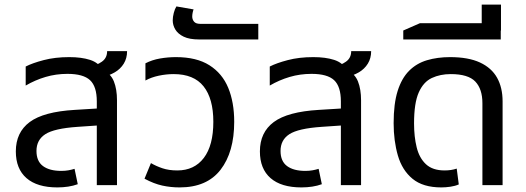

<svg xmlns="http://www.w3.org/2000/svg" viewBox="-20 -807 2292 837"><path d="M402 0V-365Q402 -430 372.5 -457.5Q343 -485 274 -485Q224 -485 178.5 -471.5Q133 -458 92 -434V-517Q121 -532 170.5 -545Q220 -558 282 -558Q335 -558 372.5 -546Q410 -534 428 -502Q463 -486 476.5 -452Q490 -418 490 -370V0ZM230 10Q142 10 95.5 -30.5Q49 -71 49 -147Q49 -230 109.5 -275Q170 -320 306 -328L420 -335V-261L318 -254Q216 -247 177.5 -222Q139 -197 139 -149Q139 -104 167.5 -83Q196 -62 247 -62Q264 -62 278 -64.5Q292 -67 305 -71L319 -4Q300 3 277.5 6.5Q255 10 230 10ZM425 -471 375 -518Q401 -522 424 -538Q447 -554 447 -584H534Q534 -553 519.5 -529.5Q505 -506 480 -491.5Q455 -477 425 -471Z M763 10Q724 10 687.5 2Q651 -6 610 -28L638 -96Q660 -83 688 -73.5Q716 -64 753 -64Q827 -64 868.5 -118.5Q910 -173 910 -276Q910 -377 867.5 -430.5Q825 -484 737 -484Q705 -484 672 -477Q639 -470 614 -456V-531Q643 -546 677.5 -552Q712 -558 747 -558Q837 -558 893 -522.5Q949 -487 975 -424Q1001 -361 1001 -276Q1001 -144 941.5 -67Q882 10 763 10Z M848 -635Q806 -635 781 -647Q756 -659 744.5 -678Q733 -697 733 -718Q733 -733 737.5 -750.5Q742 -768 749 -779L824 -766Q822 -762 820 -752.5Q818 -743 818 -735Q818 -722 826 -712.5Q834 -703 853 -703H1106V-635Z M1466 0V-365Q1466 -430 1436.5 -457.5Q1407 -485 1338 -485Q1288 -485 1242.5 -471.5Q1197 -458 1156 -434V-517Q1185 -532 1234.5 -545Q1284 -558 1346 -558Q1399 -558 1436.5 -546Q1474 -534 1492 -502Q1527 -486 1540.5 -452Q1554 -418 1554 -370V0ZM1294 10Q1206 10 1159.5 -30.5Q1113 -71 1113 -147Q1113 -230 1173.5 -275Q1234 -320 1370 -328L1484 -335V-261L1382 -254Q1280 -247 1241.5 -222Q1203 -197 1203 -149Q1203 -104 1231.5 -83Q1260 -62 1311 -62Q1328 -62 1342 -64.5Q1356 -67 1369 -71L1383 -4Q1364 3 1341.5 6.5Q1319 10 1294 10ZM1489 -471 1439 -518Q1465 -522 1488 -538Q1511 -554 1511 -584H1598Q1598 -553 1583.5 -529.5Q1569 -506 1544 -491.5Q1519 -477 1489 -471Z M1904 10Q1824 10 1778.5 -27.5Q1733 -65 1714.5 -129Q1696 -193 1696 -270Q1696 -355 1713.5 -410.5Q1731 -466 1763.5 -498.5Q1796 -531 1841.5 -544.5Q1887 -558 1942 -558Q2022 -558 2072.5 -534.5Q2123 -511 2147 -468Q2171 -425 2171 -365V0H2083V-357Q2083 -419 2052 -451.5Q2021 -484 1945 -484Q1899 -484 1862.5 -467Q1826 -450 1805.5 -404Q1785 -358 1785 -269Q1785 -211 1796.5 -164.5Q1808 -118 1837 -91Q1866 -64 1918 -64Q1933 -64 1946 -66Q1959 -68 1971 -72L1980 -3Q1964 4 1943.5 7Q1923 10 1904 10Z M1738 -635V-674L1811 -706H2163V-635ZM2080 -674V-787H2164V-674Z"/></svg>

Font: Farlight84_Sys_V01
Style: Regular
Weight: 400
Designer: Ryoko NISHIZUKA  (kana, bopomofo & ideographs); Paul D. Hunt (Latin, Greek & Cyrillic); Sandoll Communications , Soo-you
Foundry: Adobe
Version: Version 2.004;October 29, 2024;FontCreator 14.0.0.2814 64-bi